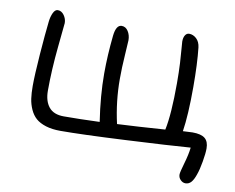

<svg xmlns="http://www.w3.org/2000/svg" viewBox="-72 -592 1013 827"><g transform="rotate(10 434.5 -178.5)"><path d="M787.1 141.1Q775.4 141.1 765.6 131.3Q755.9 121.6 755.9 107.9Q755.9 98.1 767.8 57.4Q779.8 16.6 783.2 -14.2Q694.3 -7.3 501.7 2.4Q309.1 12.2 217.8 12.2Q181.2 12.2 153.8 3.7Q126.5 -4.9 110.1 -19.3Q93.8 -33.7 83.7 -56.2Q73.7 -78.6 70.3 -102.3Q66.9 -126 66.9 -157.2Q66.9 -205.1 73.7 -296.4Q80.6 -387.7 86.9 -442.9Q89.4 -464.8 97.2 -481.4Q105 -498 117.2 -498Q133.3 -498 144.5 -482.4Q155.8 -466.8 155.8 -448.2Q155.8 -446.3 145.3 -343Q134.8 -239.7 134.8 -148.9Q134.8 -104 155.8 -77.9Q176.8 -51.8 221.2 -51.8Q289.1 -51.8 377.9 -55.2Q360.8 -167 360.8 -264.2Q360.8 -343.8 370.1 -431.2Q375.5 -479 399.9 -479Q417.5 -479 428.2 -462.2Q439 -445.3 439 -422.9Q439 -412.6 435.1 -357.7Q431.2 -302.7 431.2 -252Q431.2 -154.8 453.1 -59.1Q537.1 -63 662.1 -71.8Q676.8 -141.1 676.8 -276.9Q676.8 -325.7 674.6 -365.7Q672.4 -405.8 670.2 -428.5Q668 -451.2 668 -458Q668 -475.6 674.6 -485.8Q681.2 -496.1 691.9 -496.1Q709.5 -496.1 723.9 -482.7Q738.3 -469.2 741.2 -444.8Q749 -375 749 -272.9Q749 -150.4 737.8 -78.1Q775.9 -80.1 779.8 -80.1Q817.4 -80.1 834.2 -66.4Q851.1 -52.7 851.1 -22Q851.1 -1 844.7 35.9Q838.4 72.8 830.1 95.2Q822.3 118.2 812.3 129.6Q802.2 141.1 787.1 141.1Z"/></g></svg>

Font: Shantell Sans Normal
Style: Regular
Weight: 300
Designer: Stephen Nixon, Anya Danilova, Shantell Martin
Foundry: Arrow Type
Version: Version 1.006;[559af2be0]